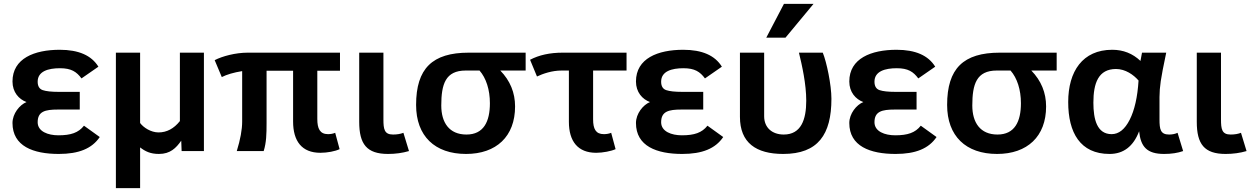

<svg xmlns="http://www.w3.org/2000/svg" viewBox="-20 -786 6513 999"><path d="M284 -82C230.3 -82 176 -101.4 176 -150C176 -206.7 215.3 -216 281 -216H395V-308H286C248 -308 220.2 -311 202.5 -317C184.8 -323 176 -337.7 176 -361C176 -415.5 231.5 -431 292 -431C350.8 -431 378.2 -412.8 404 -378L492 -439C456 -497.7 389 -527 291 -527C159.1 -527 45 -482.3 45 -362C45 -306.6 77.9 -269.7 118 -255C82.1 -240.6 45 -194.6 45 -146C45 -25.3 153 15 286 15C389.6 15 458.4 -12.8 499 -73L417 -132C388.1 -95.2 348.5 -82 284 -82Z M709 -146V-512H583V193H709V-19C735.8 1.7 762.6 15 807 15C866 15 895.9 -15.6 923 -54L925 0H1041V-512H916V-156C884.7 -116.7 847.7 -97 805 -97C765 -97 726.2 -122.6 709 -146Z M1631 -167V-418H1749V-512H1269C1205.3 -512 1136.7 -493.6 1097 -473L1134 -385C1160 -398.3 1195.3 -408.7 1240 -416V-153C1240 -111.7 1230.7 -60.7 1212 0H1352C1365.9 -44.5 1367 -87.9 1367 -147V-418H1505V-154C1505 -51.5 1550.4 9 1647 9C1682.2 9 1724.5 1.2 1747 -10L1724 -95C1712.7 -90.3 1700.3 -88 1687 -88C1644 -88 1631 -117.4 1631 -167Z M1975 -165V-512H1849V-152C1849 -36.6 1887.7 15 1999 15C2037.7 15 2074 10 2108 0L2079 -95C2063.7 -89 2045.7 -86 2025 -86C1979.4 -86 1975 -114.4 1975 -165Z M2145 -240C2145 -78 2242.4 15 2405 15C2562.2 15 2660 -75.9 2660 -232C2660 -304 2634.3 -366.3 2583 -419H2715V-512H2419C2229.4 -512 2145 -429.6 2145 -240ZM2529 -249C2529 -153.5 2496.7 -86 2407 -86C2317.1 -86 2276 -148.4 2276 -237C2276 -348 2297.7 -419 2403 -419H2475C2509.3 -379.8 2529 -319.6 2529 -249Z M2902 -419H2940V-152C2940 -51.1 2986.3 9 3082 9C3115.9 9 3160.5 0.6 3183 -10L3160 -95C3148.7 -90.3 3136 -88 3122 -88C3079.3 -88 3066 -116.1 3066 -165V-419H3240V-512H2908C2841.3 -512 2784.7 -499.7 2738 -475L2774 -388C2804.5 -402.3 2851.4 -419 2902 -419Z M3528 -82C3474.3 -82 3420 -101.4 3420 -150C3420 -206.7 3459.3 -216 3525 -216H3639V-308H3530C3492 -308 3464.2 -311 3446.5 -317C3428.8 -323 3420 -337.7 3420 -361C3420 -415.5 3475.5 -431 3536 -431C3594.8 -431 3622.2 -412.8 3648 -378L3736 -439C3700 -497.7 3633 -527 3535 -527C3403.1 -527 3289 -482.3 3289 -362C3289 -306.6 3321.9 -269.7 3362 -255C3326.1 -240.6 3289 -194.6 3289 -146C3289 -25.3 3397 15 3530 15C3633.6 15 3702.4 -12.8 3743 -73L3661 -132C3632.1 -95.2 3592.5 -82 3528 -82Z M4055 15C4236.6 15 4306 -86.2 4306 -272C4306 -343.7 4281.3 -462.5 4261 -512H4137C4153.1 -446.1 4175 -348.8 4175 -262C4175 -162.8 4147.8 -86 4058 -86C3998.3 -86 3956 -121.1 3956 -181V-512H3830V-178C3830 -43.2 3913.8 15 4055 15ZM4067 -590 4213 -766H4059L3967 -590Z M4638 -82C4584.3 -82 4530 -101.4 4530 -150C4530 -206.7 4569.3 -216 4635 -216H4749V-308H4640C4602 -308 4574.2 -311 4556.5 -317C4538.8 -323 4530 -337.7 4530 -361C4530 -415.5 4585.5 -431 4646 -431C4704.8 -431 4732.2 -412.8 4758 -378L4846 -439C4810 -497.7 4743 -527 4645 -527C4513.1 -527 4399 -482.3 4399 -362C4399 -306.6 4431.9 -269.7 4472 -255C4436.1 -240.6 4399 -194.6 4399 -146C4399 -25.3 4507 15 4640 15C4743.6 15 4812.4 -12.8 4853 -73L4771 -132C4742.1 -95.2 4702.5 -82 4638 -82Z M4908 -240C4908 -78 5005.4 15 5168 15C5325.2 15 5423 -75.9 5423 -232C5423 -304 5397.3 -366.3 5346 -419H5478V-512H5182C4992.4 -512 4908 -429.6 4908 -240ZM5292 -249C5292 -153.5 5259.7 -86 5170 -86C5080.1 -86 5039 -148.4 5039 -237C5039 -348 5060.7 -419 5166 -419H5238C5272.3 -379.8 5292 -319.6 5292 -249Z M6013 -165V-281C6013 -306.3 6015.2 -333.8 6019.5 -363.5C6023.8 -393.2 6033.3 -442.7 6048 -512H5922L5914 -469C5873.3 -507.7 5824.3 -527 5767 -527C5612.9 -527 5538 -414.6 5538 -255C5538 -96 5600.3 15 5753 15C5825.7 15 5877 -24.3 5907 -103C5915.1 -22.4 5947.7 15 6037 15C6075 15 6108 10 6136 0L6107 -95C6094.3 -89 6079.7 -86 6063 -86C6018.1 -86 6013 -113 6013 -165ZM5669 -252C5669 -353.4 5694.9 -427 5787 -427C5835.4 -427 5878.3 -396.9 5904 -367C5898.7 -281 5883.3 -213 5858 -163C5832.7 -113 5801.3 -88 5764 -88C5687.9 -88 5669 -164.8 5669 -252Z M6333 -165V-512H6207V-152C6207 -36.6 6245.7 15 6357 15C6395.7 15 6432 10 6466 0L6437 -95C6421.7 -89 6403.7 -86 6383 -86C6337.4 -86 6333 -114.4 6333 -165Z"/></svg>

Font: Fog Sans
Style: Bold
Weight: 700
Foundry: Intel Corporation
Version: Version 1.00